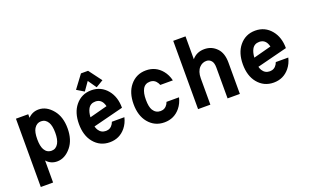

<svg xmlns="http://www.w3.org/2000/svg" viewBox="-98 -1240 3125 1935"><g transform="rotate(-20 1465.0 -273.0)"><path d="M298.3 -110.8Q344.7 -110.8 371.1 -157.2Q393.1 -196.8 393.1 -268.6Q393.1 -343.8 370.6 -381.8Q344.2 -426.3 296.4 -426.3Q250 -426.3 222.2 -381.8Q199.7 -345.2 199.7 -268.6Q199.7 -195.3 221.2 -156.7Q247.1 -110.8 298.3 -110.8ZM68.8 -537.1H200.7V-498.5Q246.1 -546.9 313.5 -546.9Q397.9 -546.9 463.9 -466.3Q524.9 -391.6 524.9 -268.6Q524.9 -145.5 463.9 -70.8Q397.9 9.8 313.5 9.8Q245.6 9.8 200.7 -41V195.3H68.8Z M840.8 -742.2H917L1020.5 -603.5L941.9 -556.6L878.9 -647.5L814.9 -556.6L737.3 -603.5ZM1101.1 -177.7Q1086.4 -115.7 1049.8 -70.8Q983.9 9.8 878.9 9.8Q773.9 9.8 708 -70.8Q647 -145.5 647 -268.6Q647 -391.6 708 -466.3Q773.9 -546.9 878.9 -546.9Q983.9 -546.9 1049.8 -466.3Q1110.8 -391.6 1110.8 -275.4L786.1 -192.9Q792 -170.4 801.3 -155.3Q828.6 -110.8 880.4 -110.8Q929.7 -110.8 956.5 -155.3Q962.4 -165 966.8 -177.7ZM779.3 -293.5 969.7 -343.8Q964.8 -363.8 956.5 -379.9Q932.1 -426.3 878.9 -426.3Q825.7 -426.3 801.3 -381.8Q782.7 -348.1 779.3 -293.5Z M1687 -177.7Q1672.4 -115.7 1635.7 -70.8Q1569.8 9.8 1464.8 9.8Q1359.9 9.8 1293.9 -70.8Q1232.9 -145.5 1232.9 -268.6Q1232.9 -391.6 1293.9 -466.3Q1359.9 -546.9 1464.8 -546.9Q1569.8 -546.9 1635.7 -466.3Q1672.4 -421.4 1687 -359.4H1552.2Q1547.9 -370.6 1542.5 -379.9Q1515.6 -426.3 1464.8 -426.3Q1411.6 -426.3 1387.2 -381.8Q1364.7 -341.3 1364.7 -268.6Q1364.7 -191.4 1387.2 -155.3Q1415.5 -110.8 1466.3 -110.8Q1515.6 -110.8 1542.5 -155.3Q1548.3 -165 1552.7 -177.7Z M1826.7 0V-732.4H1958.5V-487.3Q2008.3 -546.9 2091.3 -546.9Q2170.9 -546.9 2225.1 -489.3Q2274.9 -436.5 2274.9 -336.4V0H2143.1V-329.6Q2143.1 -380.4 2123.5 -403.3Q2102.5 -428.2 2069.8 -428.2Q2026.9 -428.2 1995.6 -395.5Q1958.5 -356.4 1958.5 -282.2V0Z M2858.9 -177.7Q2844.2 -115.7 2807.6 -70.8Q2741.7 9.8 2636.7 9.8Q2531.7 9.8 2465.8 -70.8Q2404.8 -145.5 2404.8 -268.6Q2404.8 -391.6 2465.8 -466.3Q2531.7 -546.9 2636.7 -546.9Q2741.7 -546.9 2807.6 -466.3Q2868.7 -391.6 2868.7 -275.4L2543.9 -192.9Q2549.8 -170.4 2559.1 -155.3Q2586.4 -110.8 2638.2 -110.8Q2687.5 -110.8 2714.4 -155.3Q2720.2 -165 2724.6 -177.7ZM2537.1 -293.5 2727.5 -343.8Q2722.7 -363.8 2714.4 -379.9Q2689.9 -426.3 2636.7 -426.3Q2583.5 -426.3 2559.1 -381.8Q2540.5 -348.1 2537.1 -293.5Z"/></g></svg>

Font: Consola Mono
Style: Bold
Weight: 700
Monospace: yes
Designer: Wojciech Kalinowski "wmk69" (wmk69@o2.pl)
Foundry: Wojciech Kalinowski "wmk69" (wmk69@o2.pl)
Version: Version 2.1.0